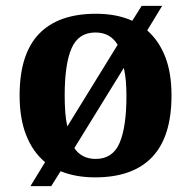

<svg xmlns="http://www.w3.org/2000/svg" viewBox="-20 -596 654 656"><path d="M134 -42Q92 -77 69.5 -134Q47 -191 47 -270Q47 -411 113 -480Q179 -549 308 -549Q379 -549 432 -525L464 -576H534L483 -492Q523 -457 544.5 -402Q566 -347 566 -270Q566 -129 500 -59.5Q434 10 305 10Q239 10 187 -11L155 40H84ZM382 -443Q357 -485 306 -485Q248 -485 224.5 -431Q201 -377 201 -270Q201 -239 203 -212.5Q205 -186 210 -164ZM307 -53Q365 -53 388.5 -107.5Q412 -162 412 -268Q412 -295 410 -319Q408 -343 403 -364L234 -90Q259 -53 307 -53Z"/></svg>

Font: Noto Serif Ethiopic
Style: Bold
Weight: 700
Designer: Monotype Design Team
Foundry: Monotype Imaging Inc.
Version: Version 2.102; ttfautohint (v1.8.4.7-5d5b)